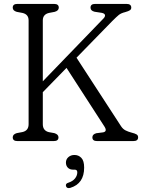

<svg xmlns="http://www.w3.org/2000/svg" viewBox="-20 -720 725 980"><path d="M198.5 -86Q198.5 -53 229.5 -45.5L257.5 -40.5Q278.5 -34 278.5 -19Q278.5 0 255 0H68.5Q45 0 45 -19Q45 -34.5 65.5 -40.5L94.5 -46Q126 -53 126 -86V-616Q126 -647 94.5 -654L65.5 -659.5Q45 -665.5 45 -681Q45 -700 68.5 -700H256Q280 -700 280 -681Q280 -665.5 259 -659.5L230 -654Q198.5 -646.5 198.5 -616V-305L508.5 -626Q517.5 -635.5 515.8 -643.5Q514 -651.5 499 -654.5L463 -660Q442 -665 442 -681Q442 -700 465.5 -700H626Q650 -700 650 -681Q650 -672.5 643.2 -667.8Q636.5 -663 618.5 -658Q598 -653 586.5 -643.8Q575 -634.5 552.5 -612L370.5 -425.5L598 -75.5Q607.5 -61 621.2 -54.2Q635 -47.5 648.5 -44Q670.5 -38.5 677.8 -33.5Q685 -28.5 685 -19Q685 0 661 0H475Q451.5 0 451.5 -19Q451.5 -34.5 471.5 -40L506.5 -44.5Q529.5 -49 512.5 -75L319.5 -373.5L198.5 -249.5ZM353.5 146Q336 146 326.2 135.8Q316.5 125.5 316.5 110Q316.5 93 329 82Q341.5 71 360 71Q381 71 395.2 85.8Q409.5 100.5 409.5 135.5Q409.5 217.5 338.5 239Q321.5 243.5 317 230.5Q313 217 329 212.5Q352 205 363.2 190.5Q374.5 176 374.5 159.5Q374.5 146 361.5 146Z"/></svg>

Font: Fraunces 72pt SuperSoft Light
Style: Regular
Weight: 300
Version: Version 1.000;[0bf87f6ff]